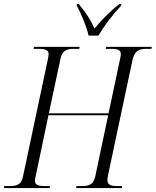

<svg xmlns="http://www.w3.org/2000/svg" viewBox="-41 -951 788 971"><path d="M407 -771H457C485 -819 525 -873 572 -923L573 -931H563C509 -888 468 -844 437 -807C417 -851 394 -886 357 -931H348L347 -923C368 -885 397 -817 407 -771ZM-21 0H210L212 -10H186C152 -10 136 -16 136 -36C136 -42 137 -51 139 -58L204 -368H506L441 -60C432 -19 412 -10 373 -10H346L344 0H575L577 -10H553C522 -10 502 -15 502 -41C502 -47 504 -54 505 -63L628 -643C639 -695 661 -704 701 -704H725L727 -714H496L494 -704H522C556 -704 570 -697 570 -678C570 -670 568 -661 565 -647L508 -378H206L265 -654C274 -695 295 -704 334 -704H360L362 -714H131L129 -704H155C190 -704 205 -696 205 -678C205 -673 203 -662 201 -651L75 -57C67 -19 47 -10 6 -10H-19Z"/></svg>

Font: Noto Serif Display Condensed Light
Style: Italic
Weight: 300
Width: 3
Italic angle: -12°
Designer: Monotype Design Team
Foundry: Monotype Imaging Inc.
Version: Version 2.009